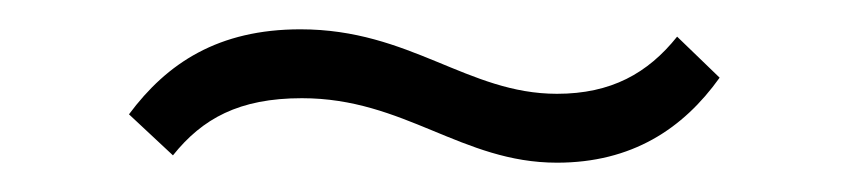

<svg xmlns="http://www.w3.org/2000/svg" viewBox="-20 -400 580 131"><path d="M360 -289C411 -289 446 -312 471 -347L442 -375C422 -350 397 -336 360 -336C299 -336 260 -380 185 -380C129 -380 94 -357 68 -322L98 -294C118 -319 143 -333 186 -333C256 -333 295 -289 360 -289Z"/></svg>

Font: MV Cash ExtraLight
Style: Regular
Weight: 200
Designer: Rodrigo Fuenzalida
Foundry: fragTYPE
Version: Version 1.100;Glyphs 3.1.2 (3151)